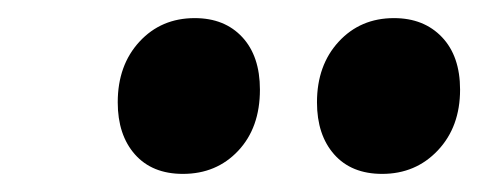

<svg xmlns="http://www.w3.org/2000/svg" viewBox="-20 -806 528 212"><path d="M110 -693Q110 -734 134 -760Q158 -786 195 -786Q228 -786 247.5 -765Q267 -744 267 -707Q267 -665 243 -639.5Q219 -614 182 -614Q148 -614 129 -635.5Q110 -657 110 -693ZM330 -693Q330 -734 354 -760Q378 -786 415 -786Q448 -786 468 -765Q488 -744 488 -707Q488 -666 463.5 -640Q439 -614 402 -614Q368 -614 349 -635.5Q330 -657 330 -693Z"/></svg>

Font: Bitter Pro ExtraBold
Style: Italic
Weight: 800
Italic angle: -9°
Designer: Sol Matas, and Bitter project Authors
Foundry: Sol Matas
Version: Version 1.010